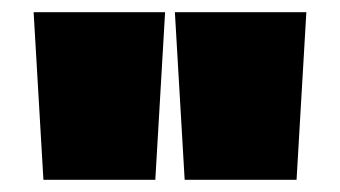

<svg xmlns="http://www.w3.org/2000/svg" viewBox="-20 -792 556 314"><path d="M35 -772H250L234 -498H51ZM266 -772H481L465 -498H282Z"/></svg>

Font: Hepta Slab Black
Style: Regular
Weight: 900
Designer: Michael LaGattuta
Foundry: Michael LaGattuta
Version: Version 1.102